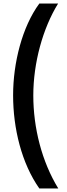

<svg xmlns="http://www.w3.org/2000/svg" viewBox="-20 -871 378 1084"><path d="M54 -333C54 -146 102 51 202 193H309C216 41 168 -149 168 -332C168 -515 221 -710 308 -851H202C105 -719 54 -516 54 -333Z"/></svg>

Font: Noto Sans Tamil UI SemiBold
Style: Regular
Weight: 600
Designer: Jelle Bosma - Monotype Design Team
Foundry: Monotype Imaging Inc.
Version: Version 2.004